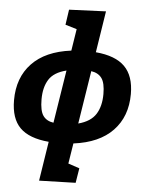

<svg xmlns="http://www.w3.org/2000/svg" viewBox="-65 -833 842 1117"><g transform="rotate(5 356.5 -274.5)"><path d="M386 0 367 119 433 141 419 227 206 233 242 3Q127 -7 73.5 -60.5Q20 -114 20 -221Q20 -353 98.5 -435.5Q177 -518 327 -537L347 -664L280 -684L293 -773L508 -782L470 -540Q585 -530 639.5 -475.5Q694 -421 694 -315Q694 -184 615 -101.5Q536 -19 386 0ZM453 -428 404 -118Q476 -137 505.5 -183.5Q535 -230 535 -301Q535 -366 514.5 -394Q494 -422 453 -428ZM260 -110 309 -419Q236 -401 207.5 -355.5Q179 -310 179 -240Q179 -173 199 -144.5Q219 -116 260 -110Z"/></g></svg>

Font: Bitter Pro ExtraBold
Style: Italic
Weight: 800
Italic angle: -9°
Designer: Sol Matas, and Bitter project Authors
Foundry: Sol Matas
Version: Version 1.010